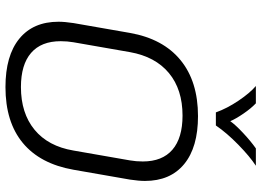

<svg xmlns="http://www.w3.org/2000/svg" viewBox="-150 -818 979 720"><g transform="rotate(90 340.0 -458.5)"><path d="M62 -188Q62 -211 67 -244L104 -456Q126 -580 206 -645.5Q286 -711 416 -711Q533 -711 596 -659Q659 -607 659 -512Q659 -489 654 -456L617 -244Q595 -119 516.5 -54Q438 11 307 11Q189 11 125.5 -41Q62 -93 62 -188ZM545 -244 582 -456Q586 -479 586 -504Q586 -577 542 -615Q498 -653 414 -653Q316 -653 254.5 -602Q193 -551 176 -456L139 -244Q135 -221 135 -196Q135 -123 179 -85Q223 -47 307 -47Q405 -47 467 -98Q529 -149 545 -244ZM303 -928H368Q387 -910 406.5 -881.5Q426 -853 435 -832Q448 -851 479 -880Q510 -909 537 -928H602Q567 -905 523 -862Q479 -819 451 -778H402Q387 -820 358 -863Q329 -906 303 -928Z"/></g></svg>

Font: KoHo
Style: Italic
Weight: 400
Italic angle: -10°
Designer: Cadson Demak & Katatrad Team
Foundry: Cadson Demak Co.,Ltd.
Version: Version 1.000